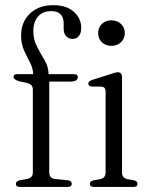

<svg xmlns="http://www.w3.org/2000/svg" viewBox="-20 -740 590 760"><path d="M175 -57.5Q175 -34 198 -31.5L248 -26.5Q264 -24.5 264 -12.5Q264 0 247.5 0H59Q43 0 43 -12Q43 -23 58.5 -26.5L87 -31.5Q110 -36 110 -57V-384.5Q110 -395.5 105.2 -401.5Q100.5 -407.5 87.5 -411.5L55 -418.5Q33.5 -425.5 33.5 -435.5Q33.5 -446.5 47.5 -446.5H111.5Q110.5 -470 98.8 -492.5Q87 -515 75.2 -540.5Q63.5 -566 63.5 -599.5Q63.5 -652.5 98.2 -686Q133 -719.5 191 -719.5Q244 -719.5 272.8 -693Q301.5 -666.5 301.5 -630Q301.5 -608.5 292 -597.2Q282.5 -586 267.5 -586Q251.5 -586 241.8 -596.8Q232 -607.5 232 -627V-646.5Q232 -696 182.5 -696Q149.5 -696 130.8 -675Q112 -654 112 -617Q112 -582.5 127 -554.2Q142 -526 157 -500.5Q172 -475 172 -449V-446.5H271.5Q288 -446.5 288 -435Q288 -417 258 -417H175ZM420.5 -558.5Q398 -558.5 383.2 -572.8Q368.5 -587 368.5 -609Q368.5 -631 383.2 -645.2Q398 -659.5 420.5 -659.5Q444 -659.5 459 -645.2Q474 -631 474 -609Q474 -587.5 459 -573Q444 -558.5 420.5 -558.5ZM463 -435.5V-57.5Q463 -35.5 484 -31L510 -26.5Q524.5 -22.5 524.5 -12.5Q524.5 0 508 0H351.5Q335.5 0 335.5 -12.5Q335.5 -22 349.5 -26L377 -31Q398 -36 398 -57V-377.5Q398 -395.5 382.5 -397L342.5 -397.5Q329.5 -399.5 329.5 -409Q329.5 -418.5 344.5 -423.5L417 -446.5Q438 -454 445.5 -454Q463 -454 463 -435.5Z"/></svg>

Font: Fraunces 72pt Soft Light
Style: Regular
Weight: 300
Version: Version 1.000;[b76b70a41]